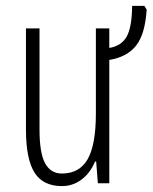

<svg xmlns="http://www.w3.org/2000/svg" viewBox="-20 -627 522 657"><path d="M115.2 -529.8V-184.1Q115.2 -104.5 133.8 -69.3Q152.8 -33.2 191.9 -33.2Q251.5 -33.2 279.8 -82Q308.1 -131.3 308.1 -238.8V-529.8H354V-462.9Q396 -470.2 413.6 -502Q431.6 -534.7 432.1 -606.9H474.1L481.9 -594.2Q476.6 -510.7 446.3 -471.7Q415.5 -432.1 354 -421.9V0H314.9L309.1 -74.2H305.2Q288.6 -34.2 257.8 -11.7Q228.5 9.8 191.9 9.8Q127.9 9.8 98.6 -35.6Q68.8 -82 68.8 -184.1V-529.8Z"/></svg>

Font: Germano
Style: Regular
Weight: 300
Width: 3
Foundry: Ascender Corporation
Version: Version 1.10; ttfautohint (v1.5)